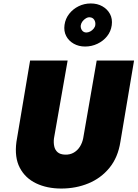

<svg xmlns="http://www.w3.org/2000/svg" viewBox="-20 -1050 795 1110"><path d="M154 -700 75 -230Q63 -140 94.5 -80Q126 -20 189 10Q252 40 334 40Q419 40 491.5 10Q564 -20 613 -80Q662 -140 676 -230L755 -700H539L461 -251Q456 -225 442.5 -203Q429 -181 407 -168Q385 -155 356 -156Q328 -157 313 -170Q298 -183 293.5 -204.5Q289 -226 292 -250L371 -700ZM353 -906Q348 -870 362.5 -842Q377 -814 406 -797.5Q435 -781 472 -781Q510 -781 543.5 -797Q577 -813 599 -840.5Q621 -868 626 -904Q631 -941 616 -969Q601 -997 572 -1013.5Q543 -1030 505 -1030Q467 -1030 434.5 -1014Q402 -998 380 -970Q358 -942 353 -906ZM447 -904Q449 -916 457 -926.5Q465 -937 476.5 -944Q488 -951 499 -950Q516 -949 524.5 -936Q533 -923 531 -906Q530 -895 521.5 -884.5Q513 -874 501.5 -868Q490 -862 478 -862Q462 -863 453.5 -875.5Q445 -888 447 -904Z"/></svg>

Font: Jost Black
Style: Italic
Weight: 900
Italic angle: -5°
Version: Version 3.710